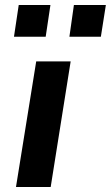

<svg xmlns="http://www.w3.org/2000/svg" viewBox="-20 -749 444 769"><path d="M44 0 125 -503H263L183 0ZM258 -602 276 -729H404L384 -602ZM36 -602 55 -729H182L163 -602Z"/></svg>

Font: Nunito Sans 6pt
Style: Bold Italic
Weight: 700
Italic angle: -9°
Version: Version 3.101;gftools[0.9.27]